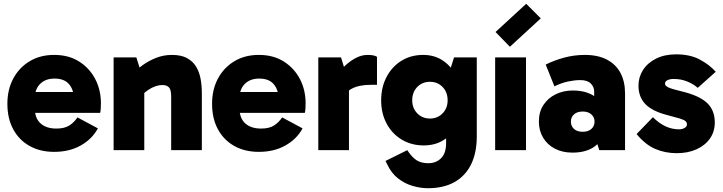

<svg xmlns="http://www.w3.org/2000/svg" viewBox="-20 -793 3816 1014"><path d="M266 9Q192 9 136.5 -22Q81 -53 50 -110Q19 -167 19 -245Q19 -320 50 -378Q81 -436 136.5 -469.5Q192 -503 266 -503Q343 -503 398 -468Q453 -433 483 -375.5Q513 -318 513 -247Q513 -231 512 -218Q511 -205 509 -197H140V-307H384L370 -271Q370 -318 345 -348Q320 -378 268 -378Q220 -378 192 -350Q164 -322 164 -275V-220Q164 -169 194 -141.5Q224 -114 278 -114Q321 -114 346.5 -130.5Q372 -147 389 -173L497 -115Q466 -58 406 -24.5Q346 9 266 9Z M888 -503Q937 -503 968 -486Q999 -469 1016 -440.5Q1033 -412 1039.5 -376Q1046 -340 1046 -301V0H884V-282Q884 -320 872 -332Q860 -344 837 -344Q820 -344 801 -337.5Q782 -331 763.5 -318.5Q745 -306 727 -289L692 -370H742V0H580V-490H700L732 -389L673 -395Q698 -423 731.5 -447.5Q765 -472 804.5 -487.5Q844 -503 888 -503Z M1347 9Q1273 9 1217.5 -22Q1162 -53 1131 -110Q1100 -167 1100 -245Q1100 -320 1131 -378Q1162 -436 1217.5 -469.5Q1273 -503 1347 -503Q1424 -503 1479 -468Q1534 -433 1564 -375.5Q1594 -318 1594 -247Q1594 -231 1593 -218Q1592 -205 1590 -197H1221V-307H1465L1451 -271Q1451 -318 1426 -348Q1401 -378 1349 -378Q1301 -378 1273 -350Q1245 -322 1245 -275V-220Q1245 -169 1275 -141.5Q1305 -114 1359 -114Q1402 -114 1427.5 -130.5Q1453 -147 1470 -173L1578 -115Q1547 -58 1487 -24.5Q1427 9 1347 9Z M1781 -490 1823 -353V0H1661V-490ZM1785 -258 1759 -269V-397L1769 -408Q1781 -426 1804.5 -448Q1828 -470 1858.5 -486.5Q1889 -503 1922 -503Q1938 -503 1951 -500.5Q1964 -498 1971 -493V-345H1938Q1876 -345 1837.5 -324.5Q1799 -304 1785 -258Z M2240 201Q2201 201 2159.5 189Q2118 177 2082.5 149.5Q2047 122 2025 75L2016 57L2131 0Q2155 37 2179.5 53Q2204 69 2242 69Q2283 69 2309.5 42.5Q2336 16 2336 -37V-178H2346V-357H2336L2378 -490H2498V-73Q2498 14 2468 75Q2438 136 2380.5 168.5Q2323 201 2240 201ZM2218 -25Q2153 -25 2102 -55.5Q2051 -86 2022 -140Q1993 -194 1993 -263Q1993 -332 2021.5 -386.5Q2050 -441 2100 -472Q2150 -503 2215 -503Q2275 -503 2320 -472.5Q2365 -442 2390.5 -388.5Q2416 -335 2416 -263Q2416 -188 2391.5 -134.5Q2367 -81 2322.5 -53Q2278 -25 2218 -25ZM2251 -167Q2291 -167 2317.5 -194.5Q2344 -222 2344 -263Q2344 -306 2317.5 -333.5Q2291 -361 2251 -361Q2210 -361 2183.5 -333.5Q2157 -306 2157 -263Q2157 -222 2183.5 -194.5Q2210 -167 2251 -167Z M2758 0H2595V-490H2758ZM2673 -546 2597 -624 2759 -773 2836 -696Z M3003 13Q2951 13 2911 -7.5Q2871 -28 2848.5 -65.5Q2826 -103 2826 -151Q2826 -203 2850.5 -239.5Q2875 -276 2915.5 -295.5Q2956 -315 3005 -315Q3078 -315 3124 -281.5Q3170 -248 3184 -183L3118 -198V-309Q3118 -334 3100 -352Q3082 -370 3044 -370Q3017 -370 2982 -363Q2947 -356 2908 -337L2862 -452Q2906 -474 2959 -488.5Q3012 -503 3069 -503Q3138 -503 3185.5 -478Q3233 -453 3257 -407.5Q3281 -362 3281 -300V0H3145L3114 -97L3184 -119Q3169 -58 3124.5 -22.5Q3080 13 3003 13ZM3058 -97Q3086 -97 3103 -112Q3120 -127 3120 -151Q3120 -174 3103 -189Q3086 -204 3058 -204Q3028 -204 3011.5 -189Q2995 -174 2995 -151Q2995 -127 3011.5 -112Q3028 -97 3058 -97Z M3554 16Q3493 16 3440.5 -6.5Q3388 -29 3342 -85L3428 -174Q3463 -140 3496.5 -125Q3530 -110 3566 -110Q3584 -110 3596 -117.5Q3608 -125 3608 -136Q3608 -146 3600.5 -153Q3593 -160 3570.5 -167Q3548 -174 3505 -185Q3426 -205 3389 -242.5Q3352 -280 3352 -341Q3352 -386 3376 -423.5Q3400 -461 3445 -483.5Q3490 -506 3551 -506Q3624 -506 3675 -479Q3726 -452 3760 -414L3665 -329Q3641 -350 3608.5 -363Q3576 -376 3538 -376Q3518 -376 3505 -369.5Q3492 -363 3492 -351Q3492 -340 3509.5 -331.5Q3527 -323 3582 -310Q3673 -288 3714 -249.5Q3755 -211 3755 -146Q3755 -98 3729.5 -61.5Q3704 -25 3658.5 -4.5Q3613 16 3554 16Z"/></svg>

Font: Gabarito ExtraBold
Style: Regular
Weight: 800
Designer: Leandro Assis / Alvaro Franca / Felipe Casaprima
Foundry: Naipe Foundry
Version: Version 1.000